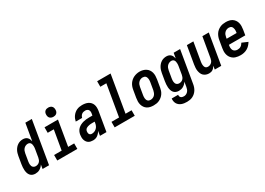

<svg xmlns="http://www.w3.org/2000/svg" viewBox="-3 -1722 4005 2897"><g transform="rotate(-30 2000.0 -273.5)"><path d="M143 8Q117 8 94 -1.5Q71 -11 56 -29.5Q41 -48 34 -71.5Q27 -95 25 -120Q23 -145 25 -171Q27 -197 31 -223L53 -353Q57 -376 63.5 -398Q70 -420 81.5 -441.5Q93 -463 109.5 -481.5Q126 -500 146.5 -513Q167 -526 190 -532Q213 -538 236 -538Q258 -538 277.5 -531.5Q297 -525 311 -511Q325 -497 333 -478.5Q341 -460 345 -440L395 -735H508L384 0H271L283 -72Q272 -54 256.5 -38.5Q241 -23 222.5 -12Q204 -1 183.5 3.5Q163 8 143 8ZM206 -88Q223 -88 240.5 -94.5Q258 -101 271 -114.5Q284 -128 291 -145Q298 -162 301 -180L323 -310Q326 -324 327 -338.5Q328 -353 327.5 -367Q327 -381 324 -394.5Q321 -408 314 -419Q307 -430 294.5 -436Q282 -442 267 -442Q248 -442 228.5 -433.5Q209 -425 195 -409.5Q181 -394 173.5 -375Q166 -356 163 -337L141 -207Q139 -193 138 -179.5Q137 -166 138.5 -152.5Q140 -139 144.5 -127Q149 -115 158 -106Q167 -97 179.5 -92.5Q192 -88 206 -88Z M527 0V-96H659L717 -434H611V-530H845L772 -96H877V0ZM808 -600Q788 -600 770.5 -607Q753 -614 742.5 -628Q732 -642 729 -661Q726 -680 729 -700Q731 -713 738 -725.5Q745 -738 756.5 -746Q768 -754 781 -757Q794 -760 808 -760Q827 -760 844.5 -753Q862 -746 872.5 -732Q883 -718 886 -699Q889 -680 886 -660Q884 -647 877 -634.5Q870 -622 858.5 -614Q847 -606 833.5 -603Q820 -600 808 -600Z M1149 8Q1128 8 1106.5 3.5Q1085 -1 1068.5 -12.5Q1052 -24 1040.5 -41.5Q1029 -59 1023.5 -79Q1018 -99 1018 -121Q1018 -143 1021 -164Q1025 -190 1036.5 -215Q1048 -240 1068 -259Q1088 -278 1112.5 -290.5Q1137 -303 1163 -310Q1189 -317 1214.5 -319.5Q1240 -322 1266 -322H1325L1331 -355Q1334 -371 1332.5 -387.5Q1331 -404 1322.5 -417Q1314 -430 1299 -436Q1284 -442 1267 -442Q1252 -442 1236 -438Q1220 -434 1207 -424Q1194 -414 1185.5 -399.5Q1177 -385 1173 -369H1062Q1067 -393 1076 -415Q1085 -437 1099.5 -457Q1114 -477 1133.5 -493.5Q1153 -510 1175.5 -520Q1198 -530 1221 -534Q1244 -538 1267 -538Q1294 -538 1320.5 -533.5Q1347 -529 1370 -517.5Q1393 -506 1410 -487Q1427 -468 1435.5 -444Q1444 -420 1444.5 -393Q1445 -366 1441 -339L1384 0H1271L1284 -80Q1274 -61 1259.5 -44.5Q1245 -28 1227.5 -15.5Q1210 -3 1189.5 2.5Q1169 8 1149 8ZM1183 -88Q1205 -88 1227 -96.5Q1249 -105 1266 -121.5Q1283 -138 1292.5 -159.5Q1302 -181 1305 -203L1309 -226H1266Q1253 -226 1240 -225Q1227 -224 1214 -222Q1201 -220 1188 -215.5Q1175 -211 1163 -204Q1151 -197 1143.5 -185Q1136 -173 1134 -160Q1132 -147 1133 -134Q1134 -121 1140 -110Q1146 -99 1157.5 -93.5Q1169 -88 1183 -88Z M1527 0V-96H1659L1751 -639H1646V-735H1880L1772 -96H1877V0Z M2204 8Q2174 8 2146 2Q2118 -4 2094.5 -19Q2071 -34 2055.5 -57Q2040 -80 2032.5 -107Q2025 -134 2025.5 -163.5Q2026 -193 2031 -223L2053 -353Q2057 -378 2066 -403Q2075 -428 2090 -450Q2105 -472 2126 -490Q2147 -508 2171 -519Q2195 -530 2220.5 -535.5Q2246 -541 2272 -541Q2301 -541 2329 -533.5Q2357 -526 2380 -511Q2403 -496 2419 -473Q2435 -450 2442 -423Q2449 -396 2448.5 -366.5Q2448 -337 2443 -307L2421 -177Q2417 -152 2408.5 -127.5Q2400 -103 2385 -80.5Q2370 -58 2349 -40.5Q2328 -23 2304 -11.5Q2280 0 2254.5 4Q2229 8 2204 8ZM2206 -88Q2226 -88 2245.5 -96Q2265 -104 2279 -119.5Q2293 -135 2300.5 -154.5Q2308 -174 2312 -193L2334 -323Q2336 -337 2337 -351Q2338 -365 2336 -378Q2334 -391 2329.5 -403.5Q2325 -416 2316 -425Q2307 -434 2294 -438Q2281 -442 2267 -442Q2247 -442 2228 -433.5Q2209 -425 2195 -409.5Q2181 -394 2173.5 -375Q2166 -356 2163 -337L2141 -207Q2139 -193 2138 -179.5Q2137 -166 2138.5 -152.5Q2140 -139 2144.5 -127Q2149 -115 2158 -105.5Q2167 -96 2179.5 -92Q2192 -88 2206 -88Z M2668 213Q2644 213 2620.5 210Q2597 207 2575.5 199Q2554 191 2536 177Q2518 163 2506.5 143.5Q2495 124 2491 100.5Q2487 77 2490 53H2602Q2600 67 2604 80Q2608 93 2617.5 101.5Q2627 110 2640.5 113.5Q2654 117 2668 117Q2687 117 2706 108.5Q2725 100 2738.5 84.5Q2752 69 2759 50Q2766 31 2769 12L2783 -72Q2772 -54 2756.5 -38.5Q2741 -23 2722.5 -12Q2704 -1 2683.5 3.5Q2663 8 2643 8Q2617 8 2594 -1.5Q2571 -11 2556 -29.5Q2541 -48 2534 -71.5Q2527 -95 2525 -120Q2523 -145 2525 -171Q2527 -197 2531 -223L2553 -353Q2557 -376 2563.5 -398Q2570 -420 2581.5 -441.5Q2593 -463 2609.5 -481.5Q2626 -500 2646.5 -513Q2667 -526 2690 -532Q2713 -538 2736 -538Q2758 -538 2777.5 -531.5Q2797 -525 2811 -511Q2825 -497 2833 -478.5Q2841 -460 2845 -440L2861 -530H2973L2879 28Q2875 53 2866.5 77Q2858 101 2844 123Q2830 145 2810 163Q2790 181 2766.5 192.5Q2743 204 2718 208.5Q2693 213 2668 213ZM2706 -88Q2723 -88 2740.5 -94.5Q2758 -101 2771 -114.5Q2784 -128 2791 -145.5Q2798 -163 2801 -180L2823 -310Q2826 -324 2827 -338.5Q2828 -353 2827.5 -367Q2827 -381 2824 -394.5Q2821 -408 2814 -419Q2807 -430 2794.5 -436Q2782 -442 2767 -442Q2748 -442 2728.5 -433.5Q2709 -425 2695 -409.5Q2681 -394 2673.5 -375Q2666 -356 2663 -337L2641 -207Q2639 -193 2638 -179.5Q2637 -166 2638.5 -152.5Q2640 -139 2644.5 -127Q2649 -115 2658 -106Q2667 -97 2679.5 -92.5Q2692 -88 2706 -88Z M3169 8Q3143 8 3118.5 -1Q3094 -10 3076 -27Q3058 -44 3048.5 -68Q3039 -92 3035 -117Q3031 -142 3033 -169Q3035 -196 3039 -223L3091 -530H3204L3149 -207Q3147 -194 3146 -180.5Q3145 -167 3146 -154Q3147 -141 3150.5 -129Q3154 -117 3161.5 -107Q3169 -97 3181 -92.5Q3193 -88 3207 -88Q3224 -88 3241.5 -95Q3259 -102 3272 -115.5Q3285 -129 3291.5 -146Q3298 -163 3301 -180L3361 -530H3473L3384 0H3271L3281 -61Q3272 -46 3260.5 -32.5Q3249 -19 3234 -9Q3219 1 3202 4.5Q3185 8 3169 8Z M3721 8Q3698 8 3675.5 5Q3653 2 3632 -5Q3611 -12 3593.5 -24.5Q3576 -37 3562.5 -53.5Q3549 -70 3540.5 -90Q3532 -110 3528.5 -132Q3525 -154 3526 -177Q3527 -200 3531 -223L3553 -353Q3557 -378 3566 -402.5Q3575 -427 3589.5 -449.5Q3604 -472 3625 -489.5Q3646 -507 3670.5 -518.5Q3695 -530 3720.5 -534Q3746 -538 3771 -538Q3800 -538 3828.5 -532Q3857 -526 3880 -511Q3903 -496 3919 -473Q3935 -450 3942 -423Q3949 -396 3948.5 -366.5Q3948 -337 3943 -307L3928 -217H3643L3641 -207Q3637 -185 3638.5 -163Q3640 -141 3650 -123.5Q3660 -106 3679.5 -97Q3699 -88 3721 -88Q3736 -88 3751 -91.5Q3766 -95 3779 -103.5Q3792 -112 3802.5 -124.5Q3813 -137 3821 -151L3921 -108Q3905 -81 3883.5 -58Q3862 -35 3835 -20Q3808 -5 3779 1.5Q3750 8 3721 8ZM3659 -313H3832L3834 -323Q3836 -337 3837 -350.5Q3838 -364 3836 -377.5Q3834 -391 3829.5 -403Q3825 -415 3816.5 -424.5Q3808 -434 3795 -438Q3782 -442 3769 -442Q3749 -442 3729.5 -434Q3710 -426 3695.5 -410.5Q3681 -395 3673.5 -375.5Q3666 -356 3663 -337Z"/></g></svg>

Font: iosevka_custom_sans_ss08
Style: Bold Italic
Weight: 700
Italic angle: -10°
Designer: Belleve Invis
Foundry: Belleve Invis
Version: Version 10.3.0; ttfautohint (v1.8.3)